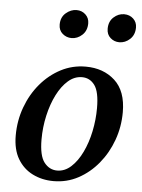

<svg xmlns="http://www.w3.org/2000/svg" viewBox="-53 -777 618 833"><g transform="rotate(5 255.5 -360.0)"><path d="M211 14Q161 14 120 -6.5Q79 -27 55 -67.5Q31 -108 31 -169Q31 -234 52.5 -292.5Q74 -351 112 -396Q150 -441 200 -467Q250 -493 308 -493Q385 -493 435 -447.5Q485 -402 485 -310Q485 -246 464 -188Q443 -130 405.5 -84.5Q368 -39 318.5 -12.5Q269 14 211 14ZM223 -33Q256 -33 283.5 -58Q311 -83 331 -124.5Q351 -166 361.5 -216.5Q372 -267 372 -318Q372 -389 351 -417.5Q330 -446 296 -446Q263 -446 235.5 -422Q208 -398 187.5 -357.5Q167 -317 155.5 -266Q144 -215 144 -162Q144 -91 166.5 -62Q189 -33 223 -33ZM235 -611Q213 -611 196 -625.5Q179 -640 179 -665Q179 -697 200.5 -715.5Q222 -734 247 -734Q270 -734 286 -719Q302 -704 302 -681Q302 -649 281.5 -630Q261 -611 235 -611ZM443 -611Q421 -611 404.5 -625.5Q388 -640 388 -665Q388 -697 408.5 -715.5Q429 -734 454 -734Q478 -734 494 -719Q510 -704 510 -681Q510 -649 489.5 -630Q469 -611 443 -611Z"/></g></svg>

Font: Source Serif 4 Semibold
Style: Italic
Weight: 600
Italic angle: -12°
Designer: Frank Grießhammer
Foundry: Adobe
Version: Version 4.005;hotconv 1.1.0;makeotfexe 2.6.0